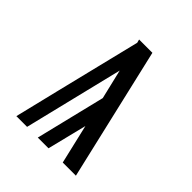

<svg xmlns="http://www.w3.org/2000/svg" viewBox="-200 -868 1001 1001"><g transform="rotate(45 300.0 -367.5)"><path d="M520 0H423L372 -218L318 0H239L333 -385L294 -549L160 0H81L142 -251L256 -716L251 -735H349Z"/></g></svg>

Font: Zed Mono Medium Extended
Style: Regular
Weight: 500
Width: 7
Monospace: yes
Designer: Belleve Invis
Foundry: Belleve Invis
Version: Version 1.0.0; ttfautohint (v1.8.4)